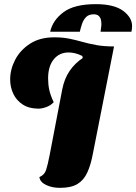

<svg xmlns="http://www.w3.org/2000/svg" viewBox="-20 -884 657 926"><path d="M269 22Q231 22 202 8Q173 -6 170 -30Q194 -40 202 -63.5Q210 -87 220 -139L280 -452Q290 -504 315.5 -541.5Q341 -579 379 -604L377 -614Q359 -623 342.5 -627Q326 -631 311 -631Q266 -631 239 -597.5Q212 -564 212 -506Q212 -477 217.5 -451Q223 -425 239 -391Q224 -375 203 -367.5Q182 -360 166 -360Q120 -360 89.5 -380Q59 -400 44 -432Q29 -464 29 -501Q29 -549 53 -595.5Q77 -642 124.5 -673Q172 -704 242 -704Q282 -704 314 -697.5Q346 -691 377.5 -682Q409 -673 445.5 -666.5Q482 -660 530 -660L428 -143Q418 -89 401 -52Q384 -15 353.5 3.5Q323 22 269 22ZM222 -731Q234 -786 286 -825Q338 -864 442 -864Q530 -864 573.5 -832Q617 -800 617 -758Q617 -746 614 -731H465Q466 -741 467.5 -750.5Q469 -760 469 -769Q469 -777 467 -787.5Q465 -798 457 -806.5Q449 -815 432 -815Q408 -815 395 -801.5Q382 -788 375.5 -768.5Q369 -749 365 -731Z"/></svg>

Font: Sansita Swashed ExtraBold
Style: Regular
Weight: 800
Designer: Pablo Cosgaya
Foundry: Omnibus-Type
Version: Version 1.003; ttfautohint (v1.8.3)